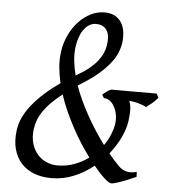

<svg xmlns="http://www.w3.org/2000/svg" viewBox="-52 -755 726 818"><g transform="rotate(5 311.0 -346.5)"><path d="M252 -551.8Q248 -523.4 251.2 -492.7Q254.4 -461.9 262.7 -429.7Q264.2 -430.2 267.1 -432.1Q297.4 -449.2 318.6 -466.6Q339.8 -483.9 353.3 -501Q366.7 -518.1 374 -534.7Q381.3 -551.3 383.8 -566.9Q387.2 -585 386.2 -601.1Q385.3 -617.2 379.2 -629.4Q373 -641.6 361.1 -648.7Q349.1 -655.8 331.1 -655.8Q313.5 -655.8 299.8 -646.7Q286.1 -637.7 276.4 -623Q266.6 -608.4 260.5 -589.6Q254.4 -570.8 252 -551.8ZM217.8 -41Q256.8 -41 290.3 -53.5Q323.7 -65.9 351.6 -86.4Q332.5 -111.8 313.2 -141.8Q293.9 -171.9 276.1 -204.8Q258.3 -237.8 242.4 -272.9Q226.6 -308.1 214.8 -344.2Q188 -323.2 168.7 -304Q149.4 -284.7 136.2 -265.6Q123 -246.6 115.5 -227.3Q107.9 -208 105 -187Q100.6 -152.8 108.4 -125.7Q116.2 -98.6 132.3 -79.8Q148.4 -61 170.9 -51Q193.4 -41 217.8 -41ZM622.1 -365.2Q609.4 -350.1 597.2 -340.1Q585 -330.1 573.2 -321.8Q565.9 -326.2 556.2 -329.6Q546.4 -333 536.6 -335.7Q526.9 -338.4 517.1 -339.8Q507.3 -341.3 500 -341.8Q503.4 -333 505.1 -324.7Q506.8 -316.4 507.3 -306.4Q507.8 -296.4 506.8 -283.9Q505.9 -271.5 503.9 -254.9Q499 -221.2 481.2 -183.8Q463.4 -146.5 435.1 -111.3Q446.8 -97.2 457.8 -84.7Q468.8 -72.3 479 -62Q494.1 -46.4 512.9 -41.3Q531.7 -36.1 558.1 -43L559.1 -22Q517.6 -3.4 490.7 5.9Q463.9 15.1 454.1 15.1Q444.3 15.1 424.1 -3.2Q403.8 -21.5 377.4 -53.7Q339.4 -22.9 293.7 -3.9Q248 15.1 196.8 15.1Q155.8 15.1 122.8 2.2Q89.8 -10.7 67.9 -35.2Q45.9 -59.6 36.4 -95.5Q26.9 -131.3 33.2 -176.8Q40.5 -231.4 84.5 -285.9Q128.4 -340.3 201.7 -391.1Q193.4 -425.8 190.4 -459Q187.5 -492.2 191.9 -523.9Q197.3 -563.5 213.4 -597.2Q229.5 -630.9 252.7 -655.5Q275.9 -680.2 304.2 -694.1Q332.5 -708 361.8 -708Q389.6 -708 408 -697.5Q426.3 -687 436.3 -669.7Q446.3 -652.3 449 -629.9Q451.7 -607.4 448.2 -583Q440.4 -533.2 402.8 -489.3Q365.2 -445.3 309.1 -409.2L275.4 -387.7Q286.6 -355.5 301.8 -323.2Q316.9 -291 334.5 -259.8Q352.1 -228.5 371.1 -199.5Q390.1 -170.4 409.2 -145Q424.8 -167 434.6 -190.2Q444.3 -213.4 448.2 -234.9Q451.7 -258.3 448 -278.3Q444.3 -298.3 436 -313Q427.7 -327.6 416 -335.9Q404.3 -344.2 391.1 -344.2L382.8 -357.9Q389.2 -364.3 399.2 -371.6Q409.2 -378.9 418.9 -382.8H613.8Z"/></g></svg>

Font: Gentium Plus APac
Style: Italic
Weight: 400
Italic angle: -8°
Designer: J. Victor Gaultney, Annie Olsen, Iska Routamaa, Becca Hirsbrunner
Foundry: SIL International
Version: Version 5.000